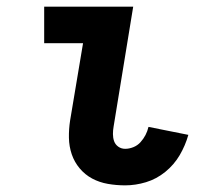

<svg xmlns="http://www.w3.org/2000/svg" viewBox="-20 -550 640 578"><path d="M357 8Q330 8 304.5 3.5Q279 -1 257.5 -12.5Q236 -24 220 -43Q204 -62 196 -85.5Q188 -109 187.5 -135Q187 -161 191 -187L230 -420H113V-530H381L322 -169Q320 -158 320 -146.5Q320 -135 323.5 -125Q327 -115 336 -108.5Q345 -102 357 -102Q369 -102 381.5 -107Q394 -112 403 -122Q412 -132 418 -143.5Q424 -155 427 -168L547 -144Q538 -112 521 -83Q504 -54 477.5 -32.5Q451 -11 419.5 -1.5Q388 8 357 8Z"/></svg>

Font: Iosevka Curly Slab XBdEx
Style: Italic
Weight: 800
Width: 7
Italic angle: -9°
Monospace: yes
Designer: Belleve Invis
Foundry: Belleve Invis
Version: Version 11.1.0; ttfautohint (v1.8.3)